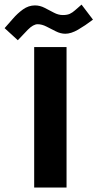

<svg xmlns="http://www.w3.org/2000/svg" viewBox="-106 -818 425 837"><path d="M58.1 -712.4Q39.1 -712.4 15.6 -688.7Q-7.8 -665 -28.3 -642.6L-85.9 -695.3Q-70.3 -712.4 -50.3 -735.8Q-30.3 -759.3 -5.9 -776.9Q18.6 -794.4 46.4 -794.4Q67.9 -794.4 88.4 -783.9Q108.9 -773.4 128.7 -762.9Q148.4 -752.4 168 -752.4Q187 -752.4 198.5 -757.8Q210 -763.2 221.2 -773.2Q232.4 -783.2 249.5 -797.9L299.3 -732.4Q264.6 -706.1 234.1 -688.5Q203.6 -670.9 178.7 -670.9Q158.2 -670.9 137.5 -681.4Q116.7 -691.9 96.7 -702.1Q76.7 -712.4 58.1 -712.4ZM43 -612.8H184.1V-0.5H43Z"/></svg>

Font: Vazir Black FD-UI
Style: Black-FD-UI
Weight: 900
Designer: Saber Rastikerdar
Foundry: Saber Rastikerdar
Version: Version 30.0.0